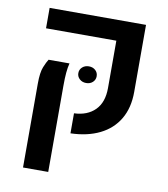

<svg xmlns="http://www.w3.org/2000/svg" viewBox="-86 -655 814 931"><g transform="rotate(10 320.5 -189.5)"><path d="M288.1 0V-98.6Q353.5 -101.1 391.4 -139.2Q429.2 -177.2 429.2 -248V-481H83V-581.5H557.6V-251Q557.6 -172.9 524.9 -117.4Q492.2 -62 431.6 -32.2Q371.1 -2.4 288.1 0ZM90.3 203.1V-209.5Q90.3 -265.1 101.6 -292.5Q112.8 -319.8 121.6 -333H224.6Q219.2 -312.5 216.8 -285.9Q214.4 -259.3 214.4 -221.2V203.1ZM320.3 -253.4Q300.8 -253.4 287.8 -265.4Q274.9 -277.3 274.9 -294.4Q274.9 -312 287.8 -323.7Q300.8 -335.4 320.3 -335.4Q339.8 -335.4 352.5 -323.7Q365.2 -312 365.2 -294.4Q365.2 -276.9 352.5 -265.1Q339.8 -253.4 320.3 -253.4Z"/></g></svg>

Font: Heebo SemiBold
Style: Regular
Weight: 600
Designer: Oded Ezer
Foundry: Ezer Type House
Version: Version 3.100